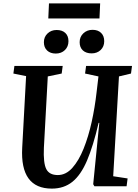

<svg xmlns="http://www.w3.org/2000/svg" viewBox="-20 -1099 816 1133"><path d="M648 -59 733 -46 727 0H537L530 -12L566 -374H562Q530 -237 493.5 -151.5Q457 -66 407 -26Q357 14 286 14Q98 14 111 -227L134 -650L59 -665L65 -710H350L344 -665L262 -648L239 -227Q235 -137 253 -101.5Q271 -66 321 -66Q369 -66 407 -108.5Q445 -151 473.5 -222Q502 -293 521 -379.5Q540 -466 550 -555L561 -648L482 -665L488 -710H759L753 -665L682 -648ZM450 -850Q450 -882 472 -902.5Q494 -923 526 -923Q558 -923 576.5 -905Q595 -887 595 -856Q595 -824 574 -804Q553 -784 521 -784Q488 -784 469 -801.5Q450 -819 450 -850ZM239 -850Q239 -881 260.5 -901.5Q282 -922 314 -922Q347 -922 365.5 -904.5Q384 -887 384 -856Q384 -824 363 -803.5Q342 -783 309 -783Q277 -783 258 -801Q239 -819 239 -850ZM269 -1079H571L567 -990H265Z"/></svg>

Font: Literata 36pt SemiBold
Style: Italic
Weight: 600
Italic angle: -2°
Designer: Latin by Veronika Burian and Jose Scaglione. Greek by Irene Vlachou. Cyrillic by Vera Evstafieva
Foundry: TypeTogether
Version: Version 3.002